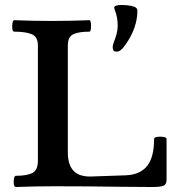

<svg xmlns="http://www.w3.org/2000/svg" viewBox="-20 -747 761 770"><path d="M449 -540Q438 -540 435 -544.5Q432 -549 432 -557Q432 -567 438 -582Q444 -597 448 -612.5Q452 -628 452 -644Q452 -678 441 -705Q438 -713 438 -716Q438 -727 467 -727Q478 -727 493 -725.5Q508 -724 519.5 -719.5Q531 -715 531 -704Q531 -635 482 -566Q464 -540 449 -540ZM44 3Q37 3 35.5 -8Q34 -19 36 -30.5Q38 -42 44 -42Q87 -42 109.5 -53Q132 -64 132 -103V-564Q132 -599 108 -609.5Q84 -620 37 -620Q31 -620 29.5 -631.5Q28 -643 30 -654.5Q32 -666 37 -666Q111 -663 188 -663Q262 -663 339 -666Q343 -666 344.5 -654.5Q346 -643 344.5 -631.5Q343 -620 339 -620Q295 -620 273.5 -609.5Q252 -599 252 -564V-136Q252 -88 273.5 -63.5Q295 -39 342 -39L486 -44Q543 -47 570.5 -82Q598 -117 598 -190Q598 -196 610.5 -198Q623 -200 635.5 -198Q648 -196 648 -190V-26Q648 -8 636.5 -2.5Q625 3 590 3Q519 3 456.5 2Q394 1 332 0.5Q270 0 199 0Q120 0 44 3Z"/></svg>

Font: Junicode SmExp
Style: Bold
Weight: 700
Width: 6
Designer: Peter S. Baker
Version: Version 2.205; ttfautohint (v1.8.4)